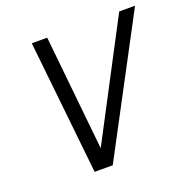

<svg xmlns="http://www.w3.org/2000/svg" viewBox="-118 -764 865 877"><g transform="rotate(-20 314.5 -325.0)"><path d="M196 0 127 -650H202L259 -92L552 -650H629L284 0Z"/></g></svg>

Font: Sometype Mono
Style: Italic
Weight: 400
Italic angle: -12°
Monospace: yes
Designer: Ryoichi Tsunekawa
Foundry: Dharma Type
Version: Version 1.000; ttfautohint (v1.8.3)